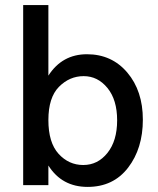

<svg xmlns="http://www.w3.org/2000/svg" viewBox="-20 -727 622 754"><path d="M308.5 -428Q253 -428 211.5 -386Q170 -344 170 -255.5Q170 -167 210 -123Q250 -79 307 -79Q364 -79 402 -126.5Q440 -174 440 -254.5Q440 -335 402 -381.5Q364 -428 308.5 -428ZM170 0H71V-707H170V-430Q224 -514 321.5 -514Q419 -514 480 -442Q541 -370 541 -257Q541 -144 483 -68.5Q425 7 324 7Q223 7 170 -77Z"/></svg>

Font: Hind Mysuru Medium
Style: Regular
Weight: 500
Designer: Manushi Parikh, Hitesh Malaviya
Foundry: Indian Type Foundry
Version: Version 0.703;PS 1.0;hotconv 1.0.86;makeotf.lib2.5.63406